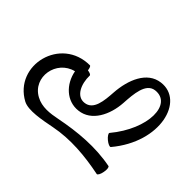

<svg xmlns="http://www.w3.org/2000/svg" viewBox="-195 -921 1156 1156"><g transform="rotate(-45 383.5 -343.0)"><path d="M138 8C165 -129 152 -269 125 -406C113 -465 105 -527 134 -580C196 -696 369 -664 399 -538C306 -521 235 -447 246 -356C257 -256 363 -204 470 -197C553 -192 650 -185 659 -116C675 18 465 23 283 -129C278 -133 261 -123 246 -105C231 -87 223 -68 229 -63C460 131 740 55 717 -124C704 -229 588 -275 474 -283C398 -288 312 -295 305 -364C298 -426 370 -459 444 -457C450 -457 456 -470 458 -487C475 -489 488 -494 488 -500C488 -746 168 -825 58 -620C32 -570 52 -471 67 -394C92 -267 80 -136 54 -8C53 -1 70 9 93 13C116 18 136 15 138 8Z"/></g></svg>

Font: Nupuram Expanded Light
Style: Regular
Weight: 300
Width: 7
Designer: Santhosh Thottingal (santhosh.thottingal@gmail.com)
Foundry: SMC
Version: Version 1.000